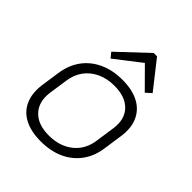

<svg xmlns="http://www.w3.org/2000/svg" viewBox="-212 -907 1049 1049"><g transform="rotate(45 313.0 -382.0)"><path d="M274 7Q198 7 147.5 -19.5Q97 -46 75 -96Q53 -146 62 -215L78 -325Q88 -394 124 -443.5Q160 -493 218.5 -520Q277 -547 352 -547Q428 -547 478.5 -520.5Q529 -494 551.5 -444Q574 -394 564 -325L548 -215Q539 -146 502.5 -96Q466 -46 408 -19.5Q350 7 274 7ZM282 -47Q367 -47 422.5 -92Q478 -137 488 -215L504 -325Q515 -403 472 -448Q429 -493 344 -493Q288 -493 244 -472.5Q200 -452 172.5 -414.5Q145 -377 138 -325L122 -215Q112 -138 155 -92.5Q198 -47 282 -47ZM200 -612 369 -771H395L520 -612L488 -583L363 -709H387L224 -583Z"/></g></svg>

Font: Pathway Extreme 8pt Thin
Style: Italic
Weight: 100
Italic angle: -8°
Designer: Eduardo Rodriguez Tunni
Foundry: Eduardo Rodriguez Tunni
Version: Version 1.000